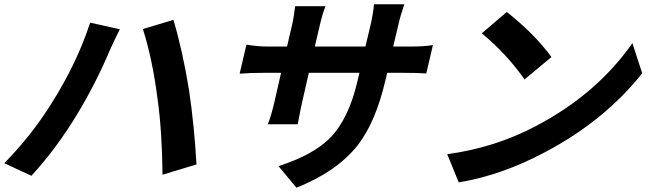

<svg xmlns="http://www.w3.org/2000/svg" viewBox="-40 -816 3060 899"><path d="M382 -710 521 -679Q492 -621 474 -580Q407 -422 320 -279Q224 -120 107 7L-20 -52Q107 -181 200 -330Q321 -521 382 -710ZM629 -680 772 -723Q814 -583 845 -395Q870 -225 880 -46L721 2Q719 -199 698 -351Q674 -539 629 -680Z M1875 -598Q1947 -598 1987 -605L1956 -472Q1924 -475 1847 -475H1773L1765 -442Q1720 -246 1635 -136Q1538 -13 1348 63L1264 -38Q1428 -91 1506 -171Q1593 -260 1634 -437L1643 -475H1406L1375 -339Q1369 -314 1354 -234H1214Q1230 -274 1245 -339L1276 -475H1191Q1127 -475 1082 -471L1114 -607Q1165 -598 1219 -598H1304L1327 -697Q1335 -730 1342 -787H1484Q1469 -749 1457 -696L1434 -598H1671L1696 -703Q1708 -756 1711 -796H1853Q1833 -736 1826 -703L1801 -598Z M2333 -760Q2463 -657 2542 -549L2416 -444Q2334 -562 2216 -660ZM2054 -94Q2276 -124 2468 -225Q2754 -375 2921 -614L2967 -473Q2790 -250 2511 -103Q2308 5 2108 38Z"/></svg>

Font: KaiGen Gothic CN Bold
Style: Bold
Weight: 700
Designer: Ryoko NISHIZUKA  (kana & ideographs); Paul D. Hunt (Latin, Greek & Cyrillic); Wenlong ZHANG  (bopomofo); Sandoll Communi
Foundry: Adobe Systems Incorporated
Version: Version 1.002.20150501